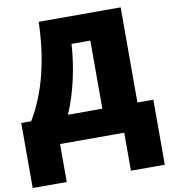

<svg xmlns="http://www.w3.org/2000/svg" viewBox="-98 -799 988 1105"><g transform="rotate(-10 395.5 -246.0)"><path d="M682 -714V-158H775V222H577V0H202V222H3V-158H61Q95 -214 121 -278.5Q147 -343 164.5 -414Q182 -485 191.5 -560.5Q201 -636 203 -714ZM367 -556Q364 -504 356.5 -453Q349 -402 338 -352Q327 -302 311.5 -253.5Q296 -205 276 -158H477V-556Z"/></g></svg>

Font: Noto Sans Display Black
Style: Regular
Weight: 900
Designer: Monotype Design Team
Foundry: Monotype Imaging Inc.
Version: Version 2.003